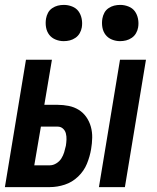

<svg xmlns="http://www.w3.org/2000/svg" viewBox="-21 -764 641 784"><path d="M383 0 469 -520H575L489 0ZM-1 0 85 -520H191L160 -336H214Q237 -336 259.5 -331.5Q282 -327 300.5 -315.5Q319 -304 331.5 -286Q344 -268 350 -246.5Q356 -225 355.5 -201.5Q355 -178 351 -155Q346 -125 334 -95.5Q322 -66 298 -43Q274 -20 243.5 -10Q213 0 183 0ZM183 -89Q196 -89 209 -97Q222 -105 229.5 -117Q237 -129 241 -142Q245 -155 248 -169Q250 -182 250.5 -194.5Q251 -207 248 -219Q245 -231 236 -239Q227 -247 214 -247H146L119 -89ZM469 -596Q452 -596 436 -602.5Q420 -609 410 -622Q400 -635 397 -652.5Q394 -670 397 -688Q399 -700 405 -711.5Q411 -723 422 -730.5Q433 -738 445 -741Q457 -744 470 -744Q487 -744 503.5 -737.5Q520 -731 529.5 -718Q539 -705 542.5 -687.5Q546 -670 543 -652Q541 -640 534.5 -628.5Q528 -617 517 -609.5Q506 -602 494 -599Q482 -596 469 -596ZM239 -596Q222 -596 206 -602.5Q190 -609 180 -622Q170 -635 167 -652.5Q164 -670 167 -688Q169 -700 175 -711.5Q181 -723 192 -730.5Q203 -738 215 -741Q227 -744 240 -744Q257 -744 273.5 -737.5Q290 -731 299.5 -718Q309 -705 312.5 -687.5Q316 -670 313 -652Q311 -640 304.5 -628.5Q298 -617 287 -609.5Q276 -602 264 -599Q252 -596 239 -596Z"/></svg>

Font: Iosevka Extended Oblique
Style: Bold
Weight: 700
Width: 7
Italic angle: -9°
Monospace: yes
Designer: Belleve Invis
Foundry: Belleve Invis
Version: Version 32.5.0; ttfautohint (v1.8.4)